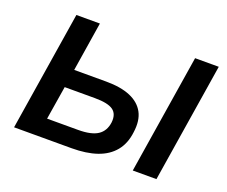

<svg xmlns="http://www.w3.org/2000/svg" viewBox="-115 -886 1262 1067"><g transform="rotate(20 516.0 -352.5)"><path d="M56 0 168 -705H307L261 -414H450Q537 -414 593.5 -390Q650 -366 675 -319.5Q700 -273 690 -202Q682 -133 645 -88Q608 -43 545.5 -21.5Q483 0 396 0ZM212 -108H395Q473 -108 511 -133Q549 -158 556 -210Q562 -261 531 -283.5Q500 -306 423 -306H244ZM758 0 870 -705H1010L898 0Z"/></g></svg>

Font: Nunito Sans 10pt SemiExpanded
Style: Bold Italic
Weight: 700
Width: 6
Italic angle: -9°
Designer: Vernon Adams
Foundry: Vernon Adams
Version: Version 3.101;gftools[0.9.27]